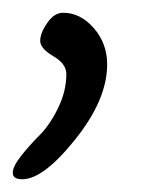

<svg xmlns="http://www.w3.org/2000/svg" viewBox="-20 -131 250 301"><path d="M148 -30Q148 25 98 87.5Q48 150 15 150Q0 150 0 140Q0 130 13 113.5Q26 97 42 81Q58 65 71 38.5Q84 12 84 -15Q84 -31 63.5 -43Q43 -55 43 -67Q43 -79 54 -95Q65 -111 79 -111Q106 -111 127 -87Q148 -63 148 -30Z"/></svg>

Font: Kalam Light
Style: Regular
Weight: 300
Version: Version 2.001;PS 1.0;hotconv 1.0.79;makeotf.lib2.5.61930; tt